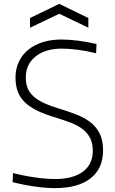

<svg xmlns="http://www.w3.org/2000/svg" viewBox="-20 -960 595 991"><path d="M263 11Q217 11 158 2.5Q99 -6 45 -20L47 -67Q100 -53 159 -44.5Q218 -36 264 -36Q357 -36 408 -74Q459 -112 459 -182Q459 -221 444.5 -248.5Q430 -276 404.5 -295Q379 -314 344.5 -327Q310 -340 271 -352Q213 -369 173 -388.5Q133 -408 108 -432.5Q83 -457 71.5 -488Q60 -519 60 -560Q60 -604 77 -640.5Q94 -677 125 -702.5Q156 -728 199.5 -742Q243 -756 297 -756Q375 -756 478 -733L476 -685Q429 -697 383 -703Q337 -709 299 -709Q214 -709 163.5 -668.5Q113 -628 113 -560Q113 -530 122 -506.5Q131 -483 152 -463.5Q173 -444 207.5 -428Q242 -412 293 -397Q339 -383 379 -367Q419 -351 448.5 -327.5Q478 -304 495 -269.5Q512 -235 512 -184Q512 -90 447.5 -39.5Q383 11 263 11ZM135 -867 286 -940 436 -867V-817L286 -889L135 -817Z"/></svg>

Font: Encode Sans Normal
Style: ExtraLight
Weight: 200
Designer: Pablo Impallari, Andres Torresi
Foundry: Pablo Impallari, Andres Torresi
Version: Version 1.000; ttfautohint (v1.00) -l 8 -r 50 -G 200 -x 14 -